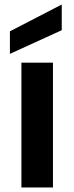

<svg xmlns="http://www.w3.org/2000/svg" viewBox="-20 -832 330 852"><path d="M75 -554V0H215V-554ZM254 -812 24 -693V-593L254 -698Z"/></svg>

Font: Poppins SemiBold
Style: Regular
Weight: 600
Designer: Ninad Kale (Devanagari), Jonny Pinhorn (Latin)
Foundry: Indian Type Foundry
Version: 4.004